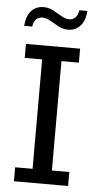

<svg xmlns="http://www.w3.org/2000/svg" viewBox="-54 -778 411 812"><g transform="rotate(5 152.0 -372.5)"><path d="M36.9 0V-59.3H110.9V-523.7H36.9V-583H266.9V-523.7H192.9V-59.3H266.9V0ZM208.3 -658.5Q186.8 -658.5 167.5 -669.1Q148.2 -679.7 130.6 -690Q113.1 -700.3 95.7 -700.3Q80.5 -700.3 69.9 -689.4Q59.3 -678.5 57.3 -658.5H22.8Q26 -701 46.1 -722.8Q66.1 -744.6 98.3 -744.6Q120.2 -744.6 139.3 -734.3Q158.5 -724 176.2 -713.3Q193.9 -702.7 210.9 -702.7Q226.1 -702.7 236.7 -714Q247.3 -725.2 249.3 -744.6H283.8Q280.6 -703 260.6 -680.8Q240.6 -658.5 208.3 -658.5Z"/></g></svg>

Font: Rokkitt SemiBold
Style: Regular
Weight: 600
Designer: Vernon Adams
Foundry: Vernon Adams
Version: Version 3.103